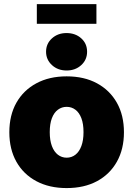

<svg xmlns="http://www.w3.org/2000/svg" viewBox="-20 -914 655 944"><path d="M307.6 10.7Q222.2 10.7 158.7 -23.2Q95.2 -57.1 60.5 -118.9Q25.9 -180.7 25.9 -263.7Q25.9 -347.2 60.5 -408.7Q95.2 -470.2 158.7 -504.4Q222.2 -538.6 307.6 -538.6Q394 -538.6 457 -504.4Q520 -470.2 554.7 -408.7Q589.4 -347.2 589.4 -263.7Q589.4 -180.7 554.7 -118.9Q520 -57.1 457 -23.2Q394 10.7 307.6 10.7ZM307.6 -138.7Q332 -138.7 350.8 -153.3Q369.6 -168 380.1 -196Q390.6 -224.1 390.6 -264.2Q390.6 -305.2 380.1 -332.8Q369.6 -360.4 350.8 -374.5Q332 -388.7 307.6 -388.7Q283.7 -388.7 264.6 -374.5Q245.6 -360.4 235.1 -332.8Q224.6 -305.2 224.6 -264.2Q224.6 -224.1 235.1 -196Q245.6 -168 264.6 -153.3Q283.7 -138.7 307.6 -138.7ZM307.6 -567.4Q264.2 -567.4 235.4 -594Q206.5 -620.6 206.5 -659.7Q206.5 -699.2 235.4 -725.3Q264.2 -751.5 307.1 -751.5Q350.6 -751.5 379.4 -725.6Q408.2 -699.7 408.2 -659.7Q408.2 -620.1 379.4 -593.8Q350.6 -567.4 307.6 -567.4ZM454.1 -893.6V-796.9H161.1V-893.6Z"/></svg>

Font: Inter 24pt Black
Style: Regular
Weight: 900
Designer: Rasmus Andersson
Foundry: rsms
Version: Version 4.001;git-66647c0bb